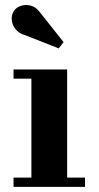

<svg xmlns="http://www.w3.org/2000/svg" viewBox="-20 -732 386 752"><path d="M79 -594Q55 -600.5 41.5 -617Q28 -633.5 26 -653.2Q24 -673 34.5 -689Q43.5 -703 62.2 -709.2Q81 -715.5 102 -709.5Q123 -703.5 139 -680.5L229 -567L210 -542.5ZM33 -36.5H103V-424H33V-460H243V-36.5H313V0H33Z"/></svg>

Font: Bodoni* 06pt
Style: Bold
Weight: 700
Version: Version 2.3